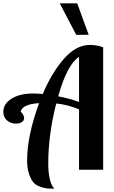

<svg xmlns="http://www.w3.org/2000/svg" viewBox="-63 -1020 686 1154"><path d="M-43 -348Q-43 -396 6.5 -427Q56 -458 135 -458Q160 -458 194 -455Q249 -585 322 -667.5Q395 -750 477 -750Q519 -750 557 -736V0H412V-363Q341 -392 275 -398Q227 -209 227 -39Q227 73 263 114Q236 114 219.5 112.5Q203 111 177.5 102Q152 93 137.5 76Q123 59 111.5 25.5Q100 -8 100 -56Q100 -204 172 -400Q69 -394 61 -347Q66 -347 74 -334Q82 -321 82 -310Q82 -295 68 -286Q54 -277 33 -277Q2 -277 -20.5 -296Q-43 -315 -43 -348ZM287 -441Q356 -428 412 -407V-678Q340 -632 287 -441ZM296 -1000H401L470 -811H395Z"/></svg>

Font: Lobster Two
Style: Bold
Weight: 700
Designer: Pablo Impallari
Foundry: Pablo Impallari. www.impallari.com
Version: Version 1.006